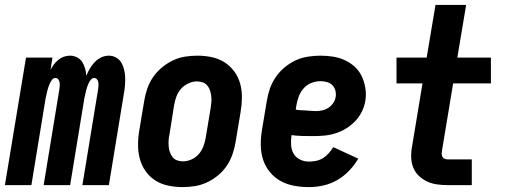

<svg xmlns="http://www.w3.org/2000/svg" viewBox="-38 -755 2058 783"><path d="M-18 0 68 -520H176L168 -470Q174 -482 182 -492.5Q190 -503 200.5 -511.5Q211 -520 223 -524Q235 -528 248 -528Q263 -528 276.5 -521Q290 -514 297.5 -502Q305 -490 309 -475.5Q313 -461 314 -446Q320 -461 328.5 -475.5Q337 -490 348.5 -502Q360 -514 375 -521Q390 -528 406 -528Q422 -528 436 -520Q450 -512 457.5 -498.5Q465 -485 468.5 -469.5Q472 -454 472.5 -438Q473 -422 471.5 -405Q470 -388 467 -372L406 0H298L362 -390Q363 -397 363.5 -404.5Q364 -412 363 -419Q362 -426 357.5 -431.5Q353 -437 346 -437Q338 -437 332.5 -430Q327 -423 323.5 -415.5Q320 -408 317.5 -400.5Q315 -393 313 -385Q311 -377 309.5 -369.5Q308 -362 306 -354L248 0H140L204 -390Q205 -397 205.5 -404.5Q206 -412 205 -419Q204 -426 199.5 -431.5Q195 -437 188 -437Q180 -437 174.5 -430Q169 -423 165.5 -415.5Q162 -408 159.5 -400.5Q157 -393 155 -385Q153 -377 151.5 -369.5Q150 -362 148 -354L90 0Z M707 8Q677 8 648 2Q619 -4 595.5 -19Q572 -34 556 -56.5Q540 -79 532.5 -106.5Q525 -134 525 -164Q525 -194 530 -223L550 -343Q554 -368 562.5 -393Q571 -418 586 -440Q601 -462 622 -479.5Q643 -497 667 -508.5Q691 -520 716.5 -524Q742 -528 767 -528Q797 -528 825.5 -522Q854 -516 877.5 -501Q901 -486 917.5 -463.5Q934 -441 941.5 -413.5Q949 -386 948.5 -356Q948 -326 943 -297L923 -177Q919 -152 910.5 -127Q902 -102 887.5 -80Q873 -58 852 -40.5Q831 -23 806.5 -11.5Q782 0 757 4Q732 8 707 8ZM708 -97Q726 -97 743.5 -105Q761 -113 773 -127Q785 -141 791.5 -158.5Q798 -176 801 -194L821 -314Q823 -326 824 -338.5Q825 -351 823.5 -363Q822 -375 818.5 -386Q815 -397 807.5 -406Q800 -415 789 -419Q778 -423 765 -423Q748 -423 730.5 -415Q713 -407 700.5 -393Q688 -379 681.5 -361.5Q675 -344 672 -326L653 -206Q650 -194 649.5 -181.5Q649 -169 650 -157Q651 -145 655 -134Q659 -123 666 -114Q673 -105 684.5 -101Q696 -97 708 -97Z M1222 8Q1191 8 1161 2.5Q1131 -3 1106 -17Q1081 -31 1062.5 -53.5Q1044 -76 1035 -103.5Q1026 -131 1025.5 -162Q1025 -193 1030 -223L1050 -343Q1054 -368 1062.5 -393Q1071 -418 1086.5 -440.5Q1102 -463 1123 -480.5Q1144 -498 1168 -509Q1192 -520 1218 -524Q1244 -528 1269 -528Q1295 -528 1320.5 -524Q1346 -520 1368.5 -509.5Q1391 -499 1409 -482.5Q1427 -466 1437.5 -443.5Q1448 -421 1452 -395.5Q1456 -370 1452 -344Q1448 -321 1437.5 -299.5Q1427 -278 1410 -260.5Q1393 -243 1372.5 -230.5Q1352 -218 1329.5 -211Q1307 -204 1284 -202Q1261 -200 1239 -200Q1217 -200 1194.5 -200.5Q1172 -201 1151 -204Q1148 -184 1149 -164.5Q1150 -145 1159 -129Q1168 -113 1185 -104.5Q1202 -96 1222 -96Q1236 -96 1251 -99Q1266 -102 1279 -110Q1292 -118 1302.5 -130Q1313 -142 1321 -155L1423 -108Q1408 -82 1386 -59Q1364 -36 1337 -20.5Q1310 -5 1280.5 1.5Q1251 8 1222 8ZM1250 -302Q1263 -302 1276.5 -305Q1290 -308 1301.5 -315.5Q1313 -323 1321 -335Q1329 -347 1331 -360Q1333 -374 1329.5 -386.5Q1326 -399 1317 -408Q1308 -417 1295 -420.5Q1282 -424 1269 -424Q1251 -424 1232.5 -417Q1214 -410 1201 -395.5Q1188 -381 1181 -363Q1174 -345 1171 -327L1168 -308Q1178 -306 1188.5 -305.5Q1199 -305 1209 -304.5Q1219 -304 1229.5 -303Q1240 -302 1250 -302Z M1788 0Q1766 0 1744.5 -3Q1723 -6 1704.5 -14.5Q1686 -23 1671 -37Q1656 -51 1648 -70Q1640 -89 1639 -111Q1638 -133 1642 -155L1685 -415H1579V-520H1702L1738 -735H1863L1827 -520H1964V-415H1810L1764 -138Q1763 -131 1763.5 -125Q1764 -119 1767 -114Q1770 -109 1776 -107Q1782 -105 1788 -105H1886V0Z"/></svg>

Font: Iosevka SS04 Extrabold
Style: Italic
Weight: 800
Italic angle: -9°
Monospace: yes
Designer: Belleve Invis
Foundry: Belleve Invis
Version: Version 19.0.0; ttfautohint (v1.8.4)